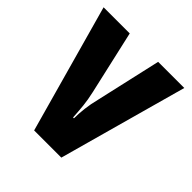

<svg xmlns="http://www.w3.org/2000/svg" viewBox="-154 -754 774 774"><g transform="rotate(45 232.5 -367.5)"><path d="M155 -93 2 -642H151L213 -369Q221 -334 224 -304.5Q227 -275 229 -241H234Q234 -268 237.5 -298Q241 -328 250 -364L313 -642H462L310 -93Z"/></g></svg>

Font: Noto Sans Kannada UI ExtraCondensed ExtraBold
Style: Regular
Weight: 800
Width: 2
Designer: Jelle Bosma - Monotype Design Team
Foundry: Monotype Imaging Inc.
Version: Version 2.005; ttfautohint (v1.8.4.7-5d5b)